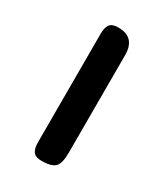

<svg xmlns="http://www.w3.org/2000/svg" viewBox="-134 -564 543 626"><g transform="rotate(30 137.0 -251.0)"><path d="M189 -68Q189 -26 175 -13Q161 0 125 0Q102 0 93.5 -11.5Q85 -23 85 -47V-455Q85 -479 93.5 -490.5Q102 -502 125 -502Q189 -502 189 -435Z"/></g></svg>

Font: Marmelad
Style: Regular
Weight: 400
Designer: Manvel Shmavonyan
Foundry: Cyreal
Version: Version 1.001;PS 001.001;hotconv 1.0.88;makeotf.lib2.5.64775